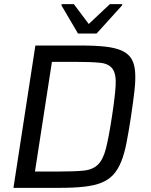

<svg xmlns="http://www.w3.org/2000/svg" viewBox="-20 -908 728 928"><path d="M45 0ZM45 0 151 -688H371Q442 -688 490 -682.5Q538 -677 569 -663Q600 -649 615 -624.5Q630 -600 633 -562Q636 -524 630 -470.5Q624 -417 613 -344Q602 -272 591.5 -218Q581 -164 565.5 -126Q550 -88 527.5 -63.5Q505 -39 470.5 -25Q436 -11 386 -5.5Q336 0 265 0ZM149 -79H264Q341 -79 385 -83.5Q429 -88 454 -113Q479 -138 492.5 -192Q506 -246 521 -344Q536 -442 539 -495.5Q542 -549 524.5 -574.5Q507 -600 464.5 -604.5Q422 -609 346 -609H231ZM277 -746ZM357 -746 277 -882 278 -888H337L409 -792L511 -888H571L570 -882L447 -746Z"/></svg>

Font: Azeri Sans
Style: Italic
Weight: 400
Designer: Hector Gatti & Omnibus-Type (original fonts) / Cristiano Sobral (main changes and remastering)
Foundry: Omnibus-Type
Version: Version 0.07;August 21, 2020;FontCreator 13.0.0.2681 64-bit;